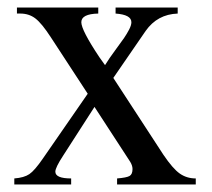

<svg xmlns="http://www.w3.org/2000/svg" viewBox="-20 -490 562 510"><path d="M259 -317Q270 -335 286 -356.5Q302 -378 309.5 -389Q317 -400 323 -411.5Q329 -423 329 -431Q329 -451 287 -454V-470H452V-454Q398 -452 367 -408L281 -283L414 -79Q439 -42 457.5 -29Q476 -16 500 -16V0H291V-16Q316 -18 324 -22.5Q332 -27 332 -41Q332 -50 326 -60L231 -206L148 -77Q127 -45 127 -34Q127 -16 169 -16V0H18V-16Q44 -18 58 -27.5Q72 -37 94 -69L213 -241L115 -391Q91 -428 74 -441Q57 -454 34 -454H25V-470H241V-454Q196 -453 196 -431Q196 -410 244 -338Z"/></svg>

Font: MM Ethnic
Style: Regular
Weight: 400
Designer: Khon Soe Zaw Thu
Version: Version 1.00 July 18, 2016, initial release